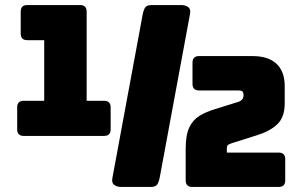

<svg xmlns="http://www.w3.org/2000/svg" viewBox="-20 -740 1200 760"><path d="M1083 0H741Q715 0 715 -26V-150Q715 -206 729.5 -236Q744 -266 769.5 -281.5Q795 -297 828 -307L924 -337Q944 -344 944 -363Q944 -374 939.5 -378Q935 -382 924 -382H768Q742 -382 742 -408V-492Q742 -518 768 -518H980Q1042 -518 1074.5 -487.5Q1107 -457 1107 -399V-331Q1107 -276 1077.5 -248Q1048 -220 995 -204L897 -173Q886 -169 882 -166Q878 -163 878 -151V-136H1083Q1109 -136 1109 -110V-26Q1109 0 1083 0ZM425 -36 545 -684Q549 -703 555.5 -711.5Q562 -720 581 -720H696Q715 -720 725.5 -711.5Q736 -703 732 -684L612 -36Q608 -17 601.5 -8.5Q595 0 576 0H461Q442 0 431.5 -8.5Q421 -17 425 -36ZM392 -202H74Q48 -202 48 -228V-315Q48 -341 74 -341H155V-581H88Q62 -581 62 -607V-694Q62 -720 88 -720H297Q323 -720 323 -694V-341H392Q418 -341 418 -315V-228Q418 -202 392 -202Z"/></svg>

Font: Bungee Spice
Style: Regular
Weight: 400
Designer: David Jonathan Ross
Foundry: David Jonathan Ross
Version: Version 2.000